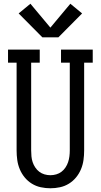

<svg xmlns="http://www.w3.org/2000/svg" viewBox="-20 -1001 540 1029"><path d="M250 8Q224 8 198.5 2.5Q173 -3 151 -16.5Q129 -30 112.5 -50Q96 -70 86 -94Q76 -118 72.5 -143.5Q69 -169 69 -195V-665H23V-735H193V-665H147V-195Q147 -179 148.5 -163Q150 -147 155 -132Q160 -117 169 -103.5Q178 -90 190.5 -80.5Q203 -71 218.5 -66.5Q234 -62 250 -62Q266 -62 281.5 -66.5Q297 -71 309.5 -80.5Q322 -90 331 -103.5Q340 -117 345 -132Q350 -147 352 -163Q354 -179 354 -195V-665H307V-735H477V-665H431V-195Q431 -169 427.5 -143.5Q424 -118 414 -94Q404 -70 387.5 -50Q371 -30 349 -16.5Q327 -3 301.5 2.5Q276 8 250 8ZM207 -801 80 -929 143 -981 250 -853 357 -981 420 -929 293 -801Z"/></svg>

Font: Iosevka Gothic
Style: Regular
Weight: 400
Monospace: yes
Designer: Belleve Invis
Foundry: Belleve Invis
Version: Version 15.5.1; ttfautohint (v1.8.4)